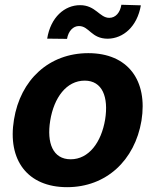

<svg xmlns="http://www.w3.org/2000/svg" viewBox="-20 -776 654 807"><path d="M262.1 10.7C426.1 10.7 546.5 -101.6 574.6 -268.5C601.9 -438.2 517.4 -552.6 351.2 -552.6C186.1 -552.6 65.7 -440.7 38.7 -273.1C10.7 -103.7 95.2 10.7 262.1 10.7ZM178.3 -613.6 261.7 -612.6C267.4 -645.6 287.3 -666.5 311.8 -666.5C355.5 -666.5 362.9 -613.3 433.2 -613.3C497.9 -614.3 556.5 -663.7 572.1 -753.6L490.1 -756C485.1 -723.7 466.3 -701 439.3 -701C398.4 -701 382.1 -754.3 316.4 -754.3C251.8 -754.3 192.8 -703.8 178.3 -613.6ZM191.1 -269.2C206.7 -365.4 259.2 -437.1 335.9 -437.1C410.5 -437.1 436.8 -367.9 421.9 -273.8C405.9 -177.6 353.3 -106.5 277 -106.5C202.1 -106.5 175.8 -175.4 191.1 -269.2Z"/></svg>

Font: Margiela Sans
Style: Bold Italic
Weight: 700
Italic angle: -9.39999°
Designer: Stefan Endress, Andreas Faust
Version: Version 1.100;FEAKit 1.0